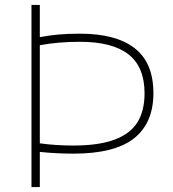

<svg xmlns="http://www.w3.org/2000/svg" viewBox="-20 -761 702 781"><path d="M108 -741H142V-610Q179 -617 217.2 -620.5Q255.5 -624 305 -624Q452 -624 528 -564.8Q604 -505.5 604 -382Q604 -261 525.5 -198.5Q447 -136 278 -136Q212 -136 142 -143V0H108ZM568 -381Q568 -489 502.5 -540Q437 -591 305 -591Q216.5 -591 142 -577V-178Q206.5 -169 278 -169Q381.5 -169 445.5 -192.8Q509.5 -216.5 538.8 -263.2Q568 -310 568 -381Z"/></svg>

Font: Encode Sans Expanded Thin
Style: Regular
Weight: 250
Width: 7
Designer: Multiple Designers
Foundry: Impallari Type
Version: Version 2.000